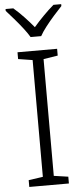

<svg xmlns="http://www.w3.org/2000/svg" viewBox="-62 -980 436 1014"><g transform="rotate(-5 155.5 -473.5)"><path d="M261 0H51V-36L127 -47V-666L51 -678V-714H261V-678L185 -666V-47L261 -36ZM127 -788Q114 -810 93 -837Q72 -864 49 -890.5Q26 -917 8 -937V-947H49Q76 -924 103.5 -895Q131 -866 154 -838Q178 -866 206.5 -895Q235 -924 262 -947H303V-937Q284 -917 260.5 -890.5Q237 -864 216 -837Q195 -810 183 -788Z"/></g></svg>

Font: RS Noto Sans Light
Style: Regular
Weight: 300
Designer: Monotype Design Team
Foundry: Monotype Imaging Inc.
Version: Version 3.10